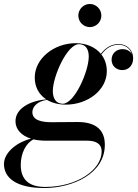

<svg xmlns="http://www.w3.org/2000/svg" viewBox="-75 -687 693 967"><path d="M319.5 -608.5C319.5 -576.5 345.5 -550.5 377.5 -550.5C409.5 -550.5 435.5 -576.5 435.5 -608.5C435.5 -640.5 409.5 -667 377.5 -667C345.5 -667 319.5 -640.5 319.5 -608.5ZM256.5 -160C367 -160 463 -233 463 -328.5C463 -361.5 453 -390 435.5 -412.5C461 -446 488 -461.5 522.5 -461.5C554.5 -461.5 580.5 -444 589 -414.5C580.5 -430.5 561.5 -439.5 542 -439.5C513 -439.5 487 -419.5 487 -386C487 -354 512 -334 541 -334C574.5 -334 595.5 -360 595.5 -392.5C595.5 -437.5 562.5 -465 522.5 -465C486.5 -465 458.5 -448.5 433 -416C405 -449.5 360 -469.5 306.5 -469.5C196.5 -469.5 100 -392 100 -296.5C100 -247.5 122 -210 158 -186.5C71.5 -179 3 -138.5 3 -76.5C3 -35 33 -3.5 81.5 11.5C18.5 25.5 -55 77 -55 139C-55 208 5.5 260 147.5 260C291 260 453 188 453 42C453 -43 394.5 -72.5 315.5 -72.5C287 -72.5 219.5 -71.5 184.5 -71.5C136.5 -71.5 88 -80.5 88 -122C88 -147.5 111 -177 161.5 -184C187.5 -168.5 220.5 -160 256.5 -160ZM241 -164.5C206.5 -164.5 191 -192.5 191 -228C191 -303 263.5 -464.5 322.5 -464.5C357 -464.5 372 -438 372 -402.5C372 -327 300 -164.5 241 -164.5ZM29.5 144C29.5 83.5 56.5 33 94 15C112 19 132 21.5 154 21.5H363C410.5 21.5 437 38.5 437 75.5C437 168 314 254.5 152 254.5C68 254.5 29.5 214.5 29.5 144Z"/></svg>

Font: Bodoni* 48pt Medium
Style: Italic
Weight: 500
Italic angle: -13°
Version: Version 2.3